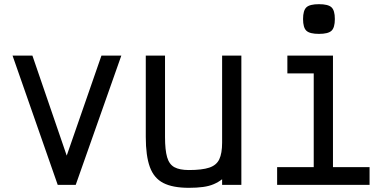

<svg xmlns="http://www.w3.org/2000/svg" viewBox="-20 -884 1840 918"><path d="M256 0 40 -618H135L299 -140L465 -618H560L342 0Z M883 14Q806 14 761 -9Q716 -32 696.5 -85.5Q677 -139 677 -229V-618H769V-229Q769 -167 779 -132.5Q789 -98 814 -84.5Q839 -71 883 -71Q946 -71 980.5 -82.5Q1015 -94 1028.5 -122.5Q1042 -151 1042 -202V-618H1134V0H1042V-27Q1024 -13 1002 -3.5Q980 6 950.5 10Q921 14 883 14Z M1480 0V-591L1538 -533H1354V-618H1572V0ZM1305 0V-85H1747V0ZM1505 -722Q1461 -722 1445 -737Q1429 -752 1429 -793Q1429 -834 1445 -849Q1461 -864 1505 -864Q1549 -864 1565 -849Q1581 -834 1581 -793Q1581 -752 1565 -737Q1549 -722 1505 -722Z"/></svg>

Font: Victor Mono Thin SemiBold
Style: Regular
Weight: 600
Monospace: yes
Version: Version 1.561;gftools[0.9.30]